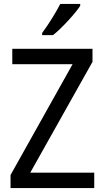

<svg xmlns="http://www.w3.org/2000/svg" viewBox="-20 -964 535 984"><path d="M391 -934V-944H289C266 -899 228 -838 196 -795V-784H252C297 -820 366 -895 391 -934ZM463 0V-79H135L454 -647V-714H43V-635H352L34 -67V0Z"/></svg>

Font: Noto Sans Georgian SemiCondensed
Style: Regular
Weight: 400
Width: 4
Designer: Monotype Design Team, Akaki Razmadze
Foundry: Google LLC
Version: Version 2.005